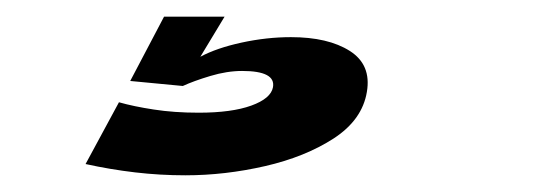

<svg xmlns="http://www.w3.org/2000/svg" viewBox="-20 -20 664 230"><path d="M202 190Q171.5 190 141.8 186.5Q112 183 82.5 176.5L122.5 102.5Q140 107.5 164.2 111.2Q188.5 115 218 115Q257.5 115 281 106.5Q304.5 98 307 84.5Q310.5 65 270 65Q252 65 232 71Q212 77 199 83L136 77L176.5 0H249L220 48Q239.5 37.5 269.5 31Q299.5 24.5 328.5 24.5Q373 24.5 399 41Q425 57.5 419.5 90Q414 123.5 379.8 145.8Q345.5 168 297.5 179Q249.5 190 202 190Z"/></svg>

Font: Anybody UltraExpanded SemiBold
Style: Italic
Weight: 600
Width: 9
Italic angle: -10°
Designer: Tyler Finck
Foundry: Etcetera Type Company
Version: Version 1.010; ttfautohint (v1.8.3) -l 8 -r 50 -G 200 -x 14 